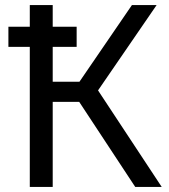

<svg xmlns="http://www.w3.org/2000/svg" viewBox="-20 -734 665 754"><path d="M97 0V-550H13V-629H97V-714H187V-629H281V-550H187V-413H292L498 -714H595L365 -379L615 0H511L291 -334H187V0Z"/></svg>

Font: Noto Sans Historical
Style: Regular
Weight: 400
Designer: Monotype Design Team
Foundry: Monotype Imaging Inc.
Version: Version 2.013; ttfautohint (v1.8.4.7-5d5b)